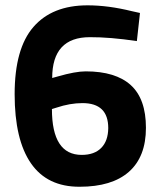

<svg xmlns="http://www.w3.org/2000/svg" viewBox="-20 -692 600 724"><path d="M291 -303.2Q244.1 -303.2 192.9 -286.1L175.8 -280.8Q175.8 -107.9 288.1 -107.9Q335.9 -107.9 361.8 -134.3Q387.7 -160.6 388.2 -209Q388.2 -303.2 291 -303.2ZM303.2 -422.9Q416 -422.9 473.1 -371.1Q530.3 -319.3 530.3 -210Q530.3 -100.6 465.8 -43.9Q401.9 12.2 280.3 12.2Q158.2 12.7 96.7 -76.2Q35.2 -165 35.2 -336.9Q35.2 -508.8 106 -590.3Q176.8 -671.9 310.1 -671.9Q388.2 -671.9 477.1 -649.9L507.8 -643.1L496.1 -537.1Q394 -552.2 318.8 -551.8Q176.8 -551.8 176.8 -397.9L198.2 -403.8Q264.2 -422.9 303.2 -422.9Z"/></svg>

Font: TitilliumWeb-Bold
Style: Bold
Weight: 700
Version: Version 1.001;PS 57.000;hotconv 1.0.70;makeotf.lib2.5.55311